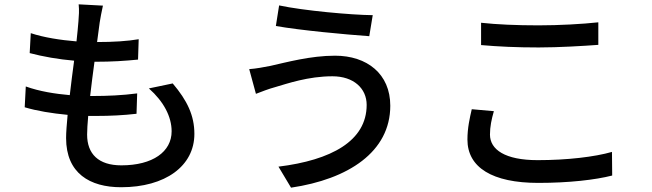

<svg xmlns="http://www.w3.org/2000/svg" viewBox="-20 -816 3010 886"><path d="M667 -408C736 -347 772 -277 772 -210C772 -116 685 -53 540 -53C434 -53 382 -106 382 -195C382 -216 384 -246 387 -281C400 -281 412 -281 425 -281C489 -281 549 -284 610 -291L613 -385C545 -376 474 -373 410 -373H396C402 -425 409 -480 416 -531H418C499 -531 555 -535 617 -541L620 -635C568 -626 502 -622 428 -622L440 -712C444 -736 448 -759 455 -790L343 -796C346 -768 344 -743 342 -718C340 -693 337 -661 333 -625C259 -631 182 -643 122 -663L117 -571C177 -555 251 -542 322 -536C315 -484 308 -429 302 -377C234 -383 163 -394 99 -417L94 -321C150 -304 219 -293 292 -286C288 -242 285 -205 285 -179C285 -16 395 48 539 48C743 48 877 -50 877 -198C877 -283 844 -352 777 -431Z M1672 -332C1672 -165 1508 -77 1265 -47L1323 50C1587 11 1781 -115 1781 -328C1781 -475 1674 -559 1526 -559C1412 -559 1300 -528 1228 -512C1198 -506 1160 -499 1130 -497L1161 -383C1187 -393 1220 -406 1250 -414C1305 -430 1402 -464 1514 -464C1612 -464 1672 -408 1672 -332ZM1268 -791 1253 -696C1366 -676 1572 -657 1684 -649L1700 -746C1600 -747 1380 -767 1268 -791Z M2200 -608C2279 -601 2364 -597 2466 -597C2558 -597 2673 -604 2741 -609V-713C2667 -705 2561 -699 2465 -699C2364 -699 2272 -703 2200 -711V-608ZM2157 -312C2148 -273 2137 -226 2137 -172C2137 -43 2252 28 2464 28C2605 28 2727 14 2805 -6L2804 -115C2724 -92 2597 -77 2461 -77C2310 -77 2241 -126 2241 -195C2241 -231 2248 -265 2259 -303L2157 -312Z"/></svg>

Font: Noto Sans CJK KR Medium
Style: Regular
Weight: 500
Designer: Ryoko NISHIZUKA (kana & ideographs); Paul D. Hunt (Latin, Greek & Cyrillic); Wenlong ZHANG (bopomofo); Sandoll Communica
Foundry: Adobe Systems Incorporated
Version: Version 1.004;PS 1.004;hotconv 1.0.82;makeotf.lib2.5.63406